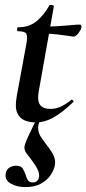

<svg xmlns="http://www.w3.org/2000/svg" viewBox="-20 -486 351 781"><path d="M126 12Q102 12 81 4Q60 -4 50 -27Q40 -50 48 -94L87 -306Q93 -339 87 -349Q81 -359 53 -359Q49 -359 49.5 -367Q50 -375 53 -375Q101 -375 131.5 -402Q162 -429 180 -463Q182 -467 191 -465.5Q200 -464 199 -460L137 -111Q131 -76 143 -59.5Q155 -43 186 -43Q206 -43 226.5 -52Q247 -61 270 -80Q272 -82 276.5 -78Q281 -74 278 -71Q232 -27 196.5 -7.5Q161 12 126 12ZM278 -337Q277 -337 258.5 -340Q240 -343 213.5 -346Q187 -349 159 -349L161 -378Q195 -378 223 -380Q251 -382 272 -384Q293 -386 304 -386Q309 -386 310.5 -382Q312 -378 311 -374Q310 -366 299.5 -351.5Q289 -337 278 -337ZM83 275Q48 275 23.5 260.5Q-1 246 3 222Q5 204 18 196Q31 188 45 188Q64 188 71.5 198.5Q79 209 83 222Q87 235 92.5 245.5Q98 256 113 256Q136 256 139 232Q141 213 124.5 188Q108 163 88 138Q75 121 81.5 101.5Q88 82 99 60L128 0H144Q133 24 135.5 41.5Q138 59 148 73.5Q158 88 170 104Q190 129 198.5 148Q207 167 203 187Q200 204 186.5 225Q173 246 147.5 260.5Q122 275 83 275Z"/></svg>

Font: Cormorant
Style: Bold Italic
Weight: 700
Italic angle: -10°
Designer: Christian Thalmann (Catharsis Fonts)
Foundry: Catharsis Fonts
Version: Version 4.000